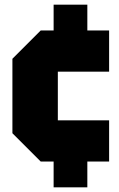

<svg xmlns="http://www.w3.org/2000/svg" viewBox="-20 -760 507 820"><path d="M33 -191V-509L154 -630H209V-740H353V-630H446V-454H227V-246H446V-70H353V40H209V-70H154Z"/></svg>

Font: Tektur SemiCondensed ExtraBold
Style: Regular
Weight: 800
Width: 4
Designer: Adam Jagosz
Foundry: Adam Jagosz
Version: Version 1.005;gftools[0.9.30]